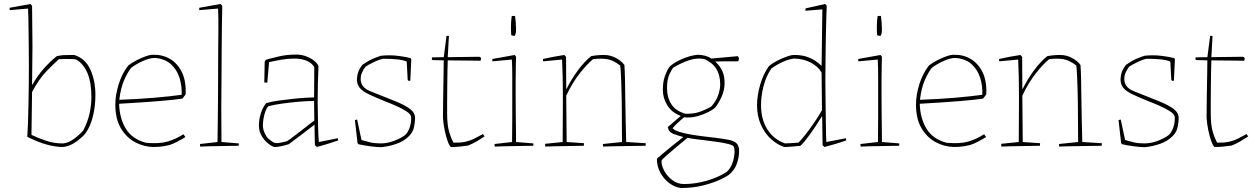

<svg xmlns="http://www.w3.org/2000/svg" viewBox="-20 -732 6302 964"><path d="M117 -45Q119 -71 120.5 -114.5Q122 -158 123 -210Q124 -262 124.5 -313Q125 -364 125 -406Q125 -441 124.5 -484Q124 -527 123.5 -568.5Q123 -610 122.5 -642.5Q122 -675 121 -689L29 -681Q27 -688 29 -693L133 -712L141 -703L143 -498L141 -308L143 -307Q166 -349 198.5 -386Q231 -423 265 -450Q275 -452 283.5 -453.5Q292 -455 308 -455.5Q324 -456 353 -456Q409 -438 434 -382Q459 -326 459 -256Q459 -204 449 -159Q439 -114 424 -87Q411 -62 397 -49Q383 -36 366 -23Q344 -7 325 -0.5Q306 6 294 6Q259 6 215 -6Q171 -18 117 -45ZM297 -12Q322 -14 349 -33Q376 -52 398 -77Q421 -121 430 -164Q439 -207 439 -244Q439 -317 420 -363Q401 -409 365 -432Q359 -435 341.5 -435.5Q324 -436 305.5 -436Q287 -436 276 -435Q251 -413 213.5 -374.5Q176 -336 141 -270L138 -55Q170 -39 212.5 -25Q255 -11 297 -12Z M749 6Q702 5 658.5 -18Q615 -41 587 -88Q559 -135 559 -207Q559 -255 576 -309.5Q593 -364 624 -403Q640 -416 664 -428.5Q688 -441 712 -449.5Q736 -458 750 -457Q797 -458 834.5 -435.5Q872 -413 893.5 -369Q915 -325 912 -258L896 -237Q858 -231 779 -224.5Q700 -218 578 -211Q580 -138 612 -85.5Q644 -33 714 -15Q780 -9 822 -21.5Q864 -34 901 -58L911 -44Q895 -34 872.5 -22Q850 -10 834 -5Q824 -2 802 2Q780 6 749 6ZM579 -231Q670 -234 752 -241Q834 -248 892 -256Q894 -300 881.5 -340.5Q869 -381 839.5 -408.5Q810 -436 760 -441Q733 -442 697 -425.5Q661 -409 638 -391Q620 -368 603 -329Q586 -290 579 -231Z M985 4Q984 0 984 -9L1072 -19Q1073 -66 1073.5 -124Q1074 -182 1074.5 -235.5Q1075 -289 1075 -322Q1075 -406 1075.5 -469.5Q1076 -533 1076.5 -586Q1077 -639 1075 -689L981 -681Q979 -688 981 -693L1087 -712L1096 -703Q1095 -653 1094 -599Q1093 -545 1093 -477Q1093 -409 1092 -318Q1090 -212 1092 -19L1179 -12Q1179 -10 1179 -6.5Q1179 -3 1178 0Q1165 0 1139 0.5Q1113 1 1083 1.5Q1053 2 1026.5 2.5Q1000 3 985 4Z M1430 -8Q1407 -1 1387 3Q1367 7 1356 6Q1339 0 1321.5 -15.5Q1304 -31 1292 -53Q1280 -75 1280 -101Q1280 -133 1289.5 -162.5Q1299 -192 1316 -214Q1342 -222 1379 -227Q1416 -232 1453.5 -236Q1491 -240 1519.5 -241.5Q1548 -243 1557 -243L1558 -395Q1546 -416 1519.5 -427Q1493 -438 1458 -438Q1425 -438 1391 -432Q1357 -426 1331 -420L1322 -317L1307 -318L1309 -423L1315 -432Q1347 -441 1384 -449.5Q1421 -458 1467 -458Q1496 -458 1520.5 -448Q1545 -438 1561 -424Q1577 -410 1579 -398Q1577 -361 1576 -312.5Q1575 -264 1575 -214Q1576 -155 1577 -101.5Q1578 -48 1581 -19L1676 -38L1678 -27Q1653 -18 1625 -9.5Q1597 -1 1571 6L1561 -3L1559 -104V-106Q1525 -80 1488 -51.5Q1451 -23 1430 -8ZM1325 -38Q1342 -23 1352.5 -17.5Q1363 -12 1378 -14Q1393 -16 1421 -23Q1438 -34 1463 -53.5Q1488 -73 1514 -93Q1540 -113 1558 -127L1557 -225Q1524 -225 1483 -221.5Q1442 -218 1401 -212.5Q1360 -207 1328 -199Q1320 -192 1313.5 -175.5Q1307 -159 1303.5 -139Q1300 -119 1300 -103Q1300 -82 1309 -63.5Q1318 -45 1325 -38Z M1894 7Q1873 7 1839 2.5Q1805 -2 1779 -8L1775 -14L1763 -120L1762 -129L1773 -132L1795 -29Q1816 -23 1838 -17.5Q1860 -12 1891 -12Q1926 -12 1960.5 -25.5Q1995 -39 2014 -54Q2029 -68 2037.5 -93.5Q2046 -119 2044 -147Q2041 -160 2020 -173.5Q1999 -187 1971 -199.5Q1943 -212 1919 -221Q1865 -243 1833 -258Q1801 -273 1786.5 -290.5Q1772 -308 1772 -335Q1773 -355 1779.5 -372.5Q1786 -390 1800 -407Q1829 -427 1851 -436.5Q1873 -446 1892 -452Q1936 -457 1979 -451.5Q2022 -446 2042 -440L2045 -434L2040 -327L2032 -326L2027 -330L2022 -423Q2003 -431 1972.5 -434Q1942 -437 1904 -437Q1883 -433 1855.5 -419.5Q1828 -406 1815 -397Q1805 -384 1798 -368.5Q1791 -353 1791 -337Q1790 -318 1801 -301.5Q1812 -285 1839 -274Q1912 -245 1962 -225Q2012 -205 2038 -185.5Q2064 -166 2064 -139Q2064 -122 2059 -95.5Q2054 -69 2034 -49Q2008 -23 1971 -10Q1934 3 1894 7Z M2244 6Q2236 0 2227.5 -23.5Q2219 -47 2212.5 -79Q2206 -111 2204 -141Q2204 -158 2204.5 -192.5Q2205 -227 2205.5 -270Q2206 -313 2207 -355Q2208 -397 2208 -429Q2202 -429 2189 -429.5Q2176 -430 2165 -430Q2154 -430 2152 -430L2148 -434L2149 -444L2208 -445L2222 -552H2234L2228 -445L2387 -447L2396 -441L2393 -427Q2385 -427 2363 -427.5Q2341 -428 2314.5 -428Q2288 -428 2264 -428.5Q2240 -429 2228 -429Q2227 -405 2226.5 -369.5Q2226 -334 2225.5 -295Q2225 -256 2225 -220.5Q2225 -185 2225 -161Q2225 -106 2234.5 -72.5Q2244 -39 2257 -16Q2294 -15 2318 -20.5Q2342 -26 2362 -36.5Q2382 -47 2405 -59L2413 -47Q2395 -35 2373 -22Q2351 -9 2329 -1Q2305 2 2287.5 4Q2270 6 2244 6Z M2464 4Q2463 0 2463 -9L2551 -19Q2551 -38 2551.5 -71.5Q2552 -105 2552 -139Q2552 -173 2552 -193Q2552 -224 2552 -265Q2552 -306 2552 -350Q2552 -394 2550 -433L2452 -424Q2452 -427 2452 -430.5Q2452 -434 2453 -436L2564 -456L2571 -447L2570 -409Q2569 -375 2569 -328.5Q2569 -282 2569 -248Q2569 -210 2569.5 -166.5Q2570 -123 2570.5 -84Q2571 -45 2571 -19L2658 -12Q2658 -10 2658 -6.5Q2658 -3 2657 0Q2644 0 2618 0.5Q2592 1 2562 1.5Q2532 2 2505.5 2.5Q2479 3 2464 4ZM2547 -555Q2545 -576 2545.5 -602Q2546 -628 2549 -650Q2551 -652 2554.5 -652Q2558 -652 2562 -652H2566Q2568 -638 2569.5 -619.5Q2571 -601 2571 -586.5Q2571 -572 2570 -568Q2570 -566 2567.5 -559Q2565 -552 2564 -552Q2562 -552 2557 -552.5Q2552 -553 2547 -555Z M2718 4Q2717 1 2717 -2.5Q2717 -6 2717 -10L2805 -19Q2805 -63 2805.5 -106.5Q2806 -150 2806 -193Q2806 -224 2806 -265Q2806 -306 2805 -350.5Q2804 -395 2802 -433L2707 -424Q2705 -431 2707 -436Q2733 -442 2760 -447Q2787 -452 2813 -456L2822 -447L2823 -287L2825 -286Q2848 -333 2881 -378Q2914 -423 2948 -450Q2977 -456 3013 -456Q3044 -456 3071.5 -441.5Q3099 -427 3115 -406Q3117 -380 3118 -334.5Q3119 -289 3119.5 -234Q3120 -179 3121.5 -122.5Q3123 -66 3124 -19L3222 -13Q3222 -11 3222 -7Q3222 -3 3221 0Q3208 0 3179 0.5Q3150 1 3116 1.5Q3082 2 3052.5 2.5Q3023 3 3008 4Q3007 0 3007 -9L3103 -19L3102 -180Q3102 -198 3101.5 -228.5Q3101 -259 3100 -293.5Q3099 -328 3097.5 -357.5Q3096 -387 3094 -403Q3060 -429 3031 -434.5Q3002 -440 2958 -435Q2930 -413 2892.5 -366Q2855 -319 2823 -252L2825 -19L2912 -13Q2912 -11 2912 -8Q2912 -5 2911 0Q2898 0 2872 0.5Q2846 1 2816 1.5Q2786 2 2759.5 2.5Q2733 3 2718 4Z M3399 212Q3368 208 3340.5 187.5Q3313 167 3295.5 135Q3278 103 3278 65Q3288 56 3311 36.5Q3334 17 3361.5 -5Q3389 -27 3411 -44Q3382 -52 3359.5 -60.5Q3337 -69 3333 -94L3398 -150Q3354 -166 3331 -202.5Q3308 -239 3308 -280Q3308 -321 3318 -349Q3328 -377 3339 -393Q3348 -405 3370.5 -418.5Q3393 -432 3423 -443Q3453 -454 3482 -457Q3501 -457 3521 -452Q3541 -446 3551 -438L3685 -450L3690 -440Q3690 -439 3689.5 -434Q3689 -429 3687 -424Q3677 -424 3653 -424Q3629 -424 3605.5 -424Q3582 -424 3571 -423L3581 -413Q3598 -396 3608 -372Q3618 -348 3618 -316Q3618 -279 3603 -246Q3588 -213 3570 -191Q3559 -181 3536.5 -169.5Q3514 -158 3487 -150Q3460 -142 3433 -142Q3426 -142 3422 -142.5Q3418 -143 3416 -144Q3403 -134 3384 -116.5Q3365 -99 3357 -88Q3367 -77 3392 -69.5Q3417 -62 3449 -56.5Q3481 -51 3514.5 -47Q3548 -43 3574 -40Q3613 -35 3639 -30Q3665 -25 3678 -12.5Q3691 0 3691 26Q3691 57 3679.5 90Q3668 123 3639 146Q3623 158 3587.5 173.5Q3552 189 3504 200.5Q3456 212 3399 212ZM3422 -161Q3460 -160 3488.5 -169Q3517 -178 3551 -197Q3576 -225 3586 -254.5Q3596 -284 3596 -309Q3596 -402 3515 -436Q3478 -442 3441 -430Q3404 -418 3361 -393Q3354 -386 3341.5 -360Q3329 -334 3329 -290Q3329 -243 3351 -208.5Q3373 -174 3422 -161ZM3414 192Q3471 192 3528 175.5Q3585 159 3624 134Q3642 122 3653 97Q3664 72 3667 45.5Q3670 19 3664 4Q3660 -3 3639 -8.5Q3618 -14 3588.5 -18.5Q3559 -23 3528 -26.5Q3497 -30 3471 -33.5Q3445 -37 3432 -40Q3404 -17 3374.5 7.5Q3345 32 3325 50Q3305 68 3302 73Q3299 94 3313.5 122.5Q3328 151 3354.5 171.5Q3381 192 3414 192Z M3918 6Q3883 -5 3851.5 -33.5Q3820 -62 3800.5 -105.5Q3781 -149 3781 -203Q3781 -252 3796.5 -306Q3812 -360 3840 -399Q3855 -413 3879 -425.5Q3903 -438 3927.5 -447Q3952 -456 3966 -456Q4048 -458 4105 -401L4109 -685L4024 -678Q4024 -681 4024 -684.5Q4024 -688 4025 -690L4123 -712L4131 -703Q4130 -687 4129 -652.5Q4128 -618 4127 -574Q4126 -530 4125.5 -483.5Q4125 -437 4124.5 -395.5Q4124 -354 4124 -326Q4124 -301 4124.5 -265Q4125 -229 4125.5 -189.5Q4126 -150 4126.5 -114.5Q4127 -79 4127.5 -53Q4128 -27 4129 -19L4227 -38L4229 -27Q4204 -18 4175 -9.5Q4146 -1 4120 6L4110 -3L4108 -146L4106 -147Q4077 -99 4046.5 -57Q4016 -15 3999 0Q3982 2 3958 4Q3934 6 3918 6ZM3989 -16Q3999 -25 4021 -52.5Q4043 -80 4067 -115Q4091 -150 4107 -179L4105 -368Q4088 -398 4051 -417.5Q4014 -437 3968 -438Q3944 -436 3912 -422Q3880 -408 3853 -388Q3827 -351 3814 -301Q3801 -251 3801 -205Q3801 -132 3833 -82Q3865 -32 3921 -12Q3934 -12 3954.5 -13.5Q3975 -15 3989 -16Z M4301 4Q4300 0 4300 -9L4388 -19Q4388 -38 4388.5 -71.5Q4389 -105 4389 -139Q4389 -173 4389 -193Q4389 -224 4389 -265Q4389 -306 4389 -350Q4389 -394 4387 -433L4289 -424Q4289 -427 4289 -430.5Q4289 -434 4290 -436L4401 -456L4408 -447L4407 -409Q4406 -375 4406 -328.5Q4406 -282 4406 -248Q4406 -210 4406.5 -166.5Q4407 -123 4407.5 -84Q4408 -45 4408 -19L4495 -12Q4495 -10 4495 -6.5Q4495 -3 4494 0Q4481 0 4455 0.5Q4429 1 4399 1.5Q4369 2 4342.5 2.5Q4316 3 4301 4ZM4384 -555Q4382 -576 4382.5 -602Q4383 -628 4386 -650Q4388 -652 4391.5 -652Q4395 -652 4399 -652H4403Q4405 -638 4406.5 -619.5Q4408 -601 4408 -586.5Q4408 -572 4407 -568Q4407 -566 4404.5 -559Q4402 -552 4401 -552Q4399 -552 4394 -552.5Q4389 -553 4384 -555Z M4769 6Q4722 5 4678.5 -18Q4635 -41 4607 -88Q4579 -135 4579 -207Q4579 -255 4596 -309.5Q4613 -364 4644 -403Q4660 -416 4684 -428.5Q4708 -441 4732 -449.5Q4756 -458 4770 -457Q4817 -458 4854.5 -435.5Q4892 -413 4913.5 -369Q4935 -325 4932 -258L4916 -237Q4878 -231 4799 -224.5Q4720 -218 4598 -211Q4600 -138 4632 -85.5Q4664 -33 4734 -15Q4800 -9 4842 -21.5Q4884 -34 4921 -58L4931 -44Q4915 -34 4892.5 -22Q4870 -10 4854 -5Q4844 -2 4822 2Q4800 6 4769 6ZM4599 -231Q4690 -234 4772 -241Q4854 -248 4912 -256Q4914 -300 4901.5 -340.5Q4889 -381 4859.5 -408.5Q4830 -436 4780 -441Q4753 -442 4717 -425.5Q4681 -409 4658 -391Q4640 -368 4623 -329Q4606 -290 4599 -231Z M5008 4Q5007 1 5007 -2.5Q5007 -6 5007 -10L5095 -19Q5095 -63 5095.5 -106.5Q5096 -150 5096 -193Q5096 -224 5096 -265Q5096 -306 5095 -350.5Q5094 -395 5092 -433L4997 -424Q4995 -431 4997 -436Q5023 -442 5050 -447Q5077 -452 5103 -456L5112 -447L5113 -287L5115 -286Q5138 -333 5171 -378Q5204 -423 5238 -450Q5267 -456 5303 -456Q5334 -456 5361.5 -441.5Q5389 -427 5405 -406Q5407 -380 5408 -334.5Q5409 -289 5409.5 -234Q5410 -179 5411.5 -122.5Q5413 -66 5414 -19L5512 -13Q5512 -11 5512 -7Q5512 -3 5511 0Q5498 0 5469 0.5Q5440 1 5406 1.5Q5372 2 5342.5 2.5Q5313 3 5298 4Q5297 0 5297 -9L5393 -19L5392 -180Q5392 -198 5391.5 -228.5Q5391 -259 5390 -293.5Q5389 -328 5387.5 -357.5Q5386 -387 5384 -403Q5350 -429 5321 -434.5Q5292 -440 5248 -435Q5220 -413 5182.5 -366Q5145 -319 5113 -252L5115 -19L5202 -13Q5202 -11 5202 -8Q5202 -5 5201 0Q5188 0 5162 0.5Q5136 1 5106 1.5Q5076 2 5049.5 2.5Q5023 3 5008 4Z M5728 7Q5707 7 5673 2.5Q5639 -2 5613 -8L5609 -14L5597 -120L5596 -129L5607 -132L5629 -29Q5650 -23 5672 -17.5Q5694 -12 5725 -12Q5760 -12 5794.5 -25.5Q5829 -39 5848 -54Q5863 -68 5871.5 -93.5Q5880 -119 5878 -147Q5875 -160 5854 -173.5Q5833 -187 5805 -199.5Q5777 -212 5753 -221Q5699 -243 5667 -258Q5635 -273 5620.5 -290.5Q5606 -308 5606 -335Q5607 -355 5613.5 -372.5Q5620 -390 5634 -407Q5663 -427 5685 -436.5Q5707 -446 5726 -452Q5770 -457 5813 -451.5Q5856 -446 5876 -440L5879 -434L5874 -327L5866 -326L5861 -330L5856 -423Q5837 -431 5806.5 -434Q5776 -437 5738 -437Q5717 -433 5689.5 -419.5Q5662 -406 5649 -397Q5639 -384 5632 -368.5Q5625 -353 5625 -337Q5624 -318 5635 -301.5Q5646 -285 5673 -274Q5746 -245 5796 -225Q5846 -205 5872 -185.5Q5898 -166 5898 -139Q5898 -122 5893 -95.5Q5888 -69 5868 -49Q5842 -23 5805 -10Q5768 3 5728 7Z M6078 6Q6070 0 6061.5 -23.5Q6053 -47 6046.5 -79Q6040 -111 6038 -141Q6038 -158 6038.5 -192.5Q6039 -227 6039.5 -270Q6040 -313 6041 -355Q6042 -397 6042 -429Q6036 -429 6023 -429.5Q6010 -430 5999 -430Q5988 -430 5986 -430L5982 -434L5983 -444L6042 -445L6056 -552H6068L6062 -445L6221 -447L6230 -441L6227 -427Q6219 -427 6197 -427.5Q6175 -428 6148.5 -428Q6122 -428 6098 -428.5Q6074 -429 6062 -429Q6061 -405 6060.5 -369.5Q6060 -334 6059.5 -295Q6059 -256 6059 -220.5Q6059 -185 6059 -161Q6059 -106 6068.5 -72.5Q6078 -39 6091 -16Q6128 -15 6152 -20.5Q6176 -26 6196 -36.5Q6216 -47 6239 -59L6247 -47Q6229 -35 6207 -22Q6185 -9 6163 -1Q6139 2 6121.5 4Q6104 6 6078 6Z"/></svg>

Font: Labrada Thin
Style: Regular
Weight: 100
Designer: Mercedes Jáuregui
Foundry: Omnibus-Type Team
Version: Version 1.000; ttfautohint (v1.8.4.7-5d5b)